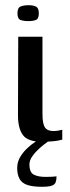

<svg xmlns="http://www.w3.org/2000/svg" viewBox="-20 -540 267 737"><path d="M140 4Q87 4 68 -21.5Q49 -47 49 -98L50 -399H143V-103Q143 -65 152.5 -51Q162 -37 185 -37Q195 -37 205.5 -39Q216 -41 219 -42V-4Q215 -3 206 -1Q197 1 181 2.5Q165 4 140 4ZM89 -459Q70 -459 58.5 -463.5Q47 -468 47 -489Q47 -510 59 -515Q71 -520 90 -520Q108 -520 118.5 -514.5Q129 -509 129 -489Q129 -468 118 -463.5Q107 -459 89 -459ZM141 177Q106 177 85 170Q64 163 55 146.5Q46 130 46 105Q46 83 56.5 64.5Q67 46 82.5 31Q98 16 114.5 5Q131 -6 141 -11H189Q181 -8 165.5 2.5Q150 13 133.5 27.5Q117 42 105 58.5Q93 75 93 91Q93 122 110 130.5Q127 139 154 139Q169 139 177.5 138.5Q186 138 190.5 137.5Q195 137 197 137Q197 151 193.5 160Q190 169 178 173Q166 177 141 177Z"/></svg>

Font: Genos Thin Medium
Style: Regular
Weight: 500
Version: Version 1.010